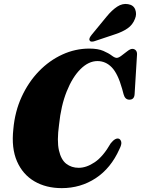

<svg xmlns="http://www.w3.org/2000/svg" viewBox="-20 -962 728 992"><path d="M595 -245Q603.5 -241 606.5 -228.5Q609.5 -216 597 -191.5Q553 -93 474.8 -41.5Q396.5 10 299 10Q218 10 157.8 -25.2Q97.5 -60.5 67.8 -128.5Q38 -196.5 49 -295.5Q57 -386 92 -462Q127 -538 181 -593.8Q235 -649.5 302 -680.2Q369 -711 441.5 -711Q486.5 -711 514 -699Q541.5 -687 557.2 -675Q573 -663 583 -663Q593 -663 608.2 -674.8Q623.5 -686.5 638.5 -698Q653.5 -709.5 663.5 -709.5Q674.5 -709.5 681.5 -702Q688.5 -694.5 688 -681L675.5 -476Q674 -447 648.5 -447Q626 -447 618.5 -475L611 -503Q589 -581.5 557.5 -614Q526 -646.5 483.5 -646.5Q438 -646.5 396.2 -605.2Q354.5 -564 324.8 -490Q295 -416 285 -317Q273.5 -234 284.5 -185.2Q295.5 -136.5 322.5 -115.8Q349.5 -95 386.5 -95Q427 -95 470 -124.2Q513 -153.5 552 -221.5Q576.5 -252 595 -245ZM531.5 -877Q558.5 -910 585.8 -927.8Q613 -945.5 641.5 -940.5Q670 -936 678.8 -912.5Q687.5 -889 677.5 -865Q665.5 -833.5 639.2 -815.5Q613 -797.5 576.5 -785.5L469 -749.5Q461 -746.5 453.2 -747Q445.5 -747.5 443 -753.5Q440 -759.5 443.5 -766.8Q447 -774 453 -781.5Z"/></svg>

Font: Fraunces 144pt Soft Black
Style: Italic
Weight: 900
Italic angle: -16°
Version: Version 1.000;[b76b70a41]